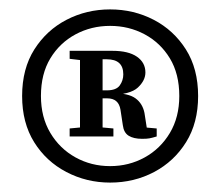

<svg xmlns="http://www.w3.org/2000/svg" viewBox="-20 -675 468 408"><path d="M67 -471Q67 -426 87 -392.5Q107 -359 140.5 -340.5Q174 -322 214 -322Q254 -322 287.5 -340.5Q321 -359 341 -392.5Q361 -426 361 -471Q361 -518 341 -551Q321 -584 287.5 -602Q254 -620 214 -620Q174 -620 140.5 -602Q107 -584 87 -551Q67 -518 67 -471ZM150 -385V-567H198V-385ZM170 -406H178L221 -402V-385H128V-402ZM170 -545 128 -550V-567H175V-545ZM27 -471Q27 -529 53 -570Q79 -611 121.5 -633Q164 -655 214 -655Q264 -655 306.5 -633Q349 -611 375 -570Q401 -529 401 -471Q401 -414 375.5 -373Q350 -332 307.5 -309.5Q265 -287 214 -287Q164 -287 121 -309.5Q78 -332 52.5 -373Q27 -414 27 -471ZM313 -402V-385Q303 -382 297.5 -381Q292 -380 282 -380Q264 -380 253.5 -386.5Q243 -393 241 -409L236 -442Q232 -466 208 -466H175V-483H207Q227 -483 234.5 -493.5Q242 -504 242 -517Q242 -549 207 -549H175V-567H219Q253 -567 271 -554.5Q289 -542 289 -521Q289 -504 273 -489Q257 -474 213 -473L220 -477Q253 -477 268 -466Q283 -455 287 -435L294 -390L268 -406Z"/></svg>

Font: Lisu Bosa Black
Style: Regular
Weight: 900
Designer: David Morse, Annie Olsen, Victor Gaultney, Frank Grießhammer (Latin)
Foundry: SIL International
Version: Version 2.000